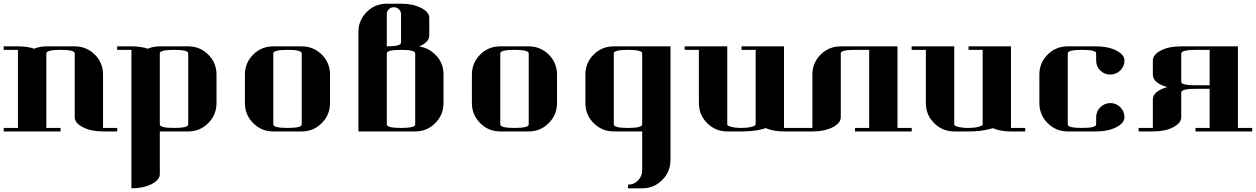

<svg xmlns="http://www.w3.org/2000/svg" viewBox="-20 -712 6803 1040"><path d="M0 0V-19H77.1V-441.9H0V-460.9H77.1Q128.4 -460.9 166 -448.2Q194.8 -460.9 231 -460.9H384.8Q448.7 -460.9 493.7 -416Q538.1 -371.6 538.1 -308.1V-19H615.2V0H538.1Q474.1 0 429.7 -22.5Q384.8 -45.4 384.8 -77.1V-422.9Q384.8 -441.9 308.1 -441.9Q231 -441.9 231 -422.9V-19H308.1V0Z M614.7 -460.9H691.9Q743.2 -460.9 780.8 -448.2Q809.6 -460.9 845.7 -460.9H999.5Q1063.5 -460.9 1108.4 -416Q1152.8 -371.6 1152.8 -308.1V-153.8Q1152.8 -89.8 1107.9 -44.9Q1063 0 999.5 0H845.7V231Q845.7 262.7 800.3 285.6Q755.4 308.1 691.9 308.1V-441.9H614.7ZM845.7 -38.1Q845.7 -19 922.9 -19Q999.5 -19 999.5 -38.1V-422.9Q999.5 -441.9 922.9 -441.9Q845.7 -441.9 845.7 -422.9Z M1306.6 -308.1Q1306.6 -371.6 1351.6 -416.5Q1396 -460.9 1460.4 -460.9H1614.3Q1678.2 -460.9 1723.1 -416Q1767.6 -371.6 1767.6 -308.1V-153.8Q1767.6 -89.8 1722.7 -44.9Q1677.7 0 1614.3 0H1460.4Q1396.5 0 1351.6 -44.9Q1306.6 -89.8 1306.6 -153.8ZM1460.4 -38.1Q1460.4 -19 1537.6 -19Q1614.3 -19 1614.3 -38.1V-422.9Q1614.3 -441.9 1537.6 -441.9Q1460.4 -441.9 1460.4 -422.9Z M1921.4 0V-538.1Q1921.4 -602.1 1966.3 -647Q2011.2 -691.9 2075.2 -691.9H2152.3Q2216.3 -691.9 2260.7 -669.4Q2305.2 -647 2305.2 -615.2V-519Q2305.2 -484.4 2250 -460Q2300.8 -454.1 2341.3 -412.6Q2382.3 -371.1 2382.3 -308.1V-153.8Q2382.3 -89.8 2337.4 -44.9Q2292.5 0 2229 0ZM2075.2 -38.1Q2075.2 -19 2152.3 -19Q2229 -19 2229 -38.1V-422.9Q2229 -441.9 2152.3 -441.9Q2075.2 -441.9 2075.2 -422.9ZM2075.2 -460.9Q2152.3 -460.9 2152.3 -481V-634.8Q2152.3 -650.9 2140.1 -662.1Q2129.4 -672.9 2113.3 -672.9Q2097.2 -672.9 2086.4 -662.1Q2075.2 -650.9 2075.2 -634.8Z M2536.1 -308.1Q2536.1 -371.6 2581.1 -416.5Q2625.5 -460.9 2689.9 -460.9H2843.8Q2907.7 -460.9 2952.6 -416Q2997.1 -371.6 2997.1 -308.1V-153.8Q2997.1 -89.8 2952.1 -44.9Q2907.2 0 2843.8 0H2689.9Q2626 0 2581.1 -44.9Q2536.1 -89.8 2536.1 -153.8ZM2689.9 -38.1Q2689.9 -19 2767.1 -19Q2843.8 -19 2843.8 -38.1V-422.9Q2843.8 -441.9 2767.1 -441.9Q2689.9 -441.9 2689.9 -422.9Z M3150.9 -308.1Q3150.9 -371.6 3195.8 -416.5Q3240.2 -460.9 3304.7 -460.9H3611.8V153.8Q3611.8 218.3 3566.9 263.2Q3522 308.1 3458.5 308.1H3381.8V288.1Q3413.6 288.1 3435.5 266.1Q3458 243.2 3458.5 210.9V0H3304.7Q3240.7 0 3195.8 -44.9Q3150.9 -89.8 3150.9 -153.8ZM3304.7 -38.1Q3304.7 -19 3381.8 -19Q3458.5 -19 3458.5 -38.1V-422.9Q3458.5 -441.9 3381.8 -441.9Q3304.7 -441.9 3304.7 -422.9Z M3688.5 -441.9V-460.9H3919.4V-38.1Q3919.4 -30.3 3941.4 -24.9Q3963.4 -19 3996.6 -19Q4028.3 -19 4050.3 -24.9Q4073.2 -30.8 4073.2 -38.1V-441.9H3996.6V-460.9H4226.6V-19H4303.7V0H4226.6Q4168.5 0 4127.4 -18.1Q4117.7 -14.2 4104.5 -11.2Q4058.6 0 3996.6 0H3919.4Q3855.5 0 3810.5 -44.9Q3765.6 -89.8 3765.6 -153.8V-441.9Z M4303.2 0V-19H4380.4V-308.1Q4380.4 -371.6 4425.3 -416.5Q4469.7 -460.9 4534.2 -460.9H4841.3V-19H4918.5V0H4611.3V-19H4688V-441.9H4611.3Q4534.2 -441.9 4534.2 -422.9V-77.1Q4534.2 -44.9 4489.3 -22Q4444.8 0 4380.4 0Z M4918 -441.9V-460.9H5148.9V-38.1Q5148.9 -30.3 5170.9 -24.9Q5192.9 -19 5226.1 -19Q5257.8 -19 5279.8 -24.9Q5302.7 -30.8 5302.7 -38.1V-441.9H5226.1V-460.9H5456.1V-19H5533.2V0H5456.1Q5397.9 0 5356.9 -18.1Q5347.2 -14.2 5334 -11.2Q5288.1 0 5226.1 0H5148.9Q5085 0 5040 -44.9Q4995.1 -89.8 4995.1 -153.8V-441.9Z M5609.9 -153.8V-308.1Q5609.9 -371.6 5654.8 -416.5Q5699.2 -460.9 5763.7 -460.9H5917.5Q5981.9 -460.9 6026.4 -438.5Q6070.8 -416 6070.8 -384.3Q6070.8 -353 6048.3 -330.6Q6025.9 -308.1 5993.7 -308.1Q5961.9 -308.1 5939.9 -330.1Q5917.5 -352.5 5917.5 -384.8V-422.9Q5917.5 -441.9 5840.8 -441.9Q5763.7 -441.9 5763.7 -422.9V-38.1Q5763.7 -19 5840.8 -19Q5917.5 -19 5917.5 -38.1V-77.1Q5917.5 -108.4 5939.9 -130.9Q5962.9 -153.3 5993.7 -153.8Q6025.9 -153.8 6048.8 -130.9Q6070.8 -108.4 6070.8 -76.7Q6070.8 -45.4 6025.9 -22.5Q5981.4 0 5917.5 0H5763.7Q5699.7 0 5654.8 -44.9Q5609.9 -89.8 5609.9 -153.8Z M6147.5 0V-19H6224.6V-172.9Q6224.6 -217.8 6302.2 -240.2Q6224.6 -262.7 6224.6 -308.1V-384.8Q6224.6 -416 6269.5 -439Q6311.5 -460.9 6377.4 -460.9H6685.5V-19H6762.7V0H6455.6V-19H6532.2V-231H6455.6Q6378.4 -231 6378.4 -210.9V-77.1Q6378.4 -44.9 6333.5 -22Q6290 0 6224.6 0ZM6378.4 -269Q6378.4 -250 6455.6 -250H6532.2V-441.9H6455.6Q6378.4 -441.9 6378.4 -421.9Z"/></svg>

Font: Hjet
Style: Regular
Weight: 400
Designer: T. Christopher White
Version: Version 1.2